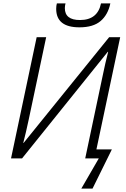

<svg xmlns="http://www.w3.org/2000/svg" viewBox="-20 -933 741 1131"><path d="M459 178H525L639 -53H548L688 -714H623L119 -91H117Q124 -118 133 -156Q142 -194 149 -228L252 -714H196L45 0H110L615 -628L617 -627Q609 -598 600.5 -559.5Q592 -521 584 -483L482 0H562ZM448 -772Q529 -772 572.5 -809Q616 -846 630 -913H575Q555 -815 451 -815Q362 -815 362 -885Q362 -892 363 -899Q364 -906 366 -913H315Q311 -899 311 -881Q311 -772 448 -772Z"/></svg>

Font: Noto Sans UI Light
Style: Italic
Weight: 300
Italic angle: -12°
Designer: Monotype Design Team
Foundry: Monotype Imaging Inc.
Version: Version 1.901